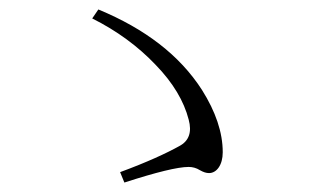

<svg xmlns="http://www.w3.org/2000/svg" viewBox="-20 -551 671 406"><path d="M243 -165C311 -187 356 -198 379 -198C387 -198 395 -196 403 -191C410 -187 416 -185 422 -185C438 -185 451 -202 451 -229C451 -271 436 -315 407 -361C360 -434 287 -490 188 -531L175 -512C227 -486 272 -453 309 -414C346 -376 369 -337 379 -298C386 -272 380 -253 359 -242C332 -227 291 -208 234 -187Z"/></svg>

Font: AllPunType ExtraLight
Style: Regular
Weight: 280
Version: 1.0